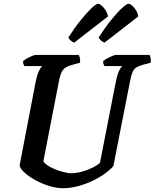

<svg xmlns="http://www.w3.org/2000/svg" viewBox="-20 -994 817 1014"><path d="M311 0Q276 0 236 -13Q196 -26 161 -46Q126 -66 104.5 -87Q83 -108 84 -123L169 -565Q175 -596 185 -617.5Q195 -639 203 -645H109Q107 -648 104 -655Q101 -662 102 -671Q109 -678 122.5 -685.5Q136 -693 149.5 -698.5Q163 -704 169 -704H396Q399 -699 401.5 -688.5Q404 -678 403 -663L356 -650Q326 -642 312.5 -624.5Q299 -607 291 -564L209 -142Q219 -126 246.5 -111.5Q274 -97 305.5 -88Q337 -79 356 -79Q381 -79 411 -87Q441 -95 467.5 -108Q494 -121 508 -134L592 -564Q599 -598 608.5 -619Q618 -640 626 -645H532Q530 -648 527 -655Q524 -662 525 -671Q532 -678 546 -685.5Q560 -693 573.5 -698.5Q587 -704 593 -704H769Q772 -700 775 -689Q778 -678 776 -663L732 -651Q712 -645 700 -638Q688 -631 680 -612.5Q672 -594 665 -556L579 -118Q567 -102 540 -81.5Q513 -61 476 -42.5Q439 -24 396.5 -12Q354 0 311 0ZM532 -769Q522 -772 513 -780.5Q504 -789 501 -796Q535 -849 567.5 -889Q600 -929 624.5 -951.5Q649 -974 658 -974Q667 -974 678.5 -964Q690 -954 699 -938.5Q708 -923 710 -907ZM372 -769Q362 -772 352.5 -780.5Q343 -789 341 -796Q375 -849 407.5 -889Q440 -929 464 -951.5Q488 -974 498 -974Q506 -974 517.5 -964Q529 -954 538.5 -938.5Q548 -923 550 -907Z"/></svg>

Font: Texturina 72pt 72pt Regular
Style: Bold Italic
Weight: 700
Italic angle: -11°
Designer: Guillermo Torres Carreño
Foundry: Omnibus-Type
Version: Version 1.002; ttfautohint (v1.8.3)